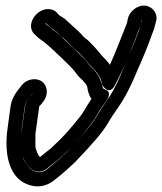

<svg xmlns="http://www.w3.org/2000/svg" viewBox="-20 -504 571 676"><path d="M360 -184C360 -184 343 -192 343 -193C340 -202 337 -210 336 -214C333 -229 324 -241 316 -252C306 -266 300 -266 288 -283C278 -298 249 -324 237 -336L218 -354C191 -380 176 -394 164 -401C160 -404 150 -412 140 -421V-422H141H142C150 -414 157 -406 168 -400C173 -397 183 -389 196 -375C197 -374 198 -373 199 -373C215 -361 236 -335 256 -320C271 -305 281 -294 286 -287C301 -267 310 -265 325 -242C337 -224 336 -222 339 -206C339 -206 364 -162 386 -206C403 -241 418 -270 429 -296C422 -280 413 -260 402 -234C388 -200 372 -173 357 -151C340 -127 327 -107 318 -91C305 -68 269 -24 211 35C204 42 200 45 196 50C188 58 171 70 162 78C147 91 131 109 104 100C84 93 68 73 60 47C62 52 65 58 68 65C78 89 113 116 145 90C157 80 166 72 179 63C200 47 198 46 222 23C247 0 302 -64 319 -95C326 -108 334 -120 341 -130C352 -146 372 -166 360 -184ZM480 -433 477 -423C474 -415 473 -407 470 -399L456 -362C450 -346 442 -329 435 -312C444 -334 466 -391 468 -397C472 -406 475 -415 477 -423L479 -434H480ZM57 -55 67 -128C70 -146 83 -160 94 -175L95 -174H94C83 -161 71 -147 68 -128L55 -34C56 -41 56 -48 57 -55ZM101 -384C113 -372 124 -363 134 -357C137 -355 154 -341 180 -316L199 -298C208 -289 237 -262 245 -250C252 -240 258 -233 265 -227C268 -224 271 -222 273 -219C277 -213 286 -206 287 -198C289 -186 293 -167 302 -156C293 -143 285 -129 276 -114C264 -92 207 -27 190 -11C169 8 169 11 152 24C140 33 132 40 121 49C113 44 107 21 105 16C104 10 105 -28 105 -35L118 -128C118 -130 122 -134 125 -137L132 -146C152 -171 147 -202 129 -216C107 -233 72 -225 56 -203L49 -194C32 -174 20 -152 17 -128L7 -55C-7 41 13 125 82 147C111 157 142 153 169 132C196 111 219 91 244 67C304 5 342 -39 361 -72C368 -85 381 -104 397 -127C415 -153 432 -184 448 -220C471 -273 484 -301 503 -350L517 -388C521 -397 524 -406 526 -416L529 -427C538 -456 517 -481 492 -484C463 -487 436 -464 430 -438L428 -427C427 -422 425 -417 422 -410C410 -381 384 -312 367 -276C353 -296 342 -302 328 -321C320 -331 309 -343 293 -359C287 -365 280 -369 276 -373C263 -388 247 -403 234 -414C219 -427 209 -439 197 -445C191 -448 186 -452 184 -455C176 -466 164 -472 149 -472C105 -472 70 -414 101 -384Z"/></svg>

Font: AppleStorm
Style: CBoIta
Weight: 400
Foundry: Cannot Into Space Fonts
Version: Version 1.01